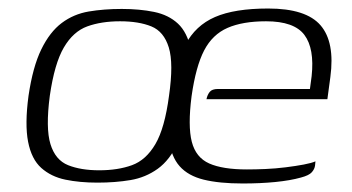

<svg xmlns="http://www.w3.org/2000/svg" viewBox="-20 -424 827 451"><path d="M209 5Q167 5 133.5 -2Q100 -9 77 -29.5Q54 -50 46 -91Q38 -132 47 -199Q57 -267 77 -308Q97 -349 125 -370Q153 -391 188.5 -397Q224 -403 266 -403Q308 -403 342 -396Q376 -389 398 -368.5Q420 -348 428.5 -307.5Q437 -267 427 -199Q417 -130 398 -89Q379 -48 350.5 -27.5Q322 -7 286.5 -1Q251 5 209 5ZM213 -24Q257 -24 290 -36Q323 -48 345 -85.5Q367 -123 377 -199Q388 -275 376.5 -312.5Q365 -350 335.5 -362Q306 -374 262 -374Q218 -374 185 -362Q152 -350 130 -312.5Q108 -275 97 -199Q87 -123 98.5 -85.5Q110 -48 140 -36Q170 -24 213 -24ZM550 7Q495 7 458.5 -2Q422 -11 402 -33.5Q382 -56 377 -96Q372 -136 381 -198Q392 -274 415.5 -319Q439 -364 485 -384Q531 -404 610 -404Q699 -404 733 -364.5Q767 -325 756 -243L749 -191H465Q467 -201 472.5 -208Q478 -215 492 -215H708L712 -245Q719 -310 695 -342Q671 -374 605 -374Q550 -374 514.5 -358.5Q479 -343 459.5 -305.5Q440 -268 430 -198Q421 -128 430.5 -91Q440 -54 471.5 -40Q503 -26 560 -26Q580 -26 603.5 -27Q627 -28 651 -31Q675 -34 693.5 -37.5Q712 -41 721 -45L720 -35Q719 -27 712.5 -19.5Q706 -12 687 -7Q662 0 627 3.5Q592 7 550 7Z"/></svg>

Font: Genos Light
Style: Italic
Weight: 300
Italic angle: -8°
Designer: Robert E. Leuschke
Foundry: Robert E. Leuschke
Version: Version 1.010